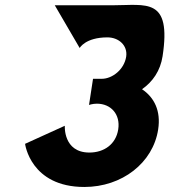

<svg xmlns="http://www.w3.org/2000/svg" viewBox="-20 -749 678 768"><path d="M298.7 -557C298.7 -557 321.4 -599.5 409.8 -599.5C454.8 -599.5 491.5 -567.2 484.7 -522.2C476.8 -471.2 429.5 -433.8 387 -433.8H352.1L336.1 -329.2C336.1 -329.2 350.5 -334.3 367.5 -334.3C423.6 -334.3 462.2 -291.8 452.9 -231.5C443.8 -172 396.2 -138.8 337.6 -138.8C232.2 -138.8 239.2 -245.9 239.2 -245.9L80.3 -173.7C80.3 -173.7 101.5 -1.1 317.4 -1.1C467.8 -1.1 592.2 -97.2 612.7 -231.5C624 -305.4 597.4 -359 548.1 -392.1C590.9 -421.9 621.4 -466.1 630.3 -523.9C666.6 -761 564.6 -727.9 431.1 -727.9H199.1Z"/></svg>

Font: Sztylet
Style: BdObl
Weight: 700
Foundry: Cannot Into Space Fonts, PlusOne Fonts
Version: Version 0.12